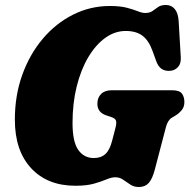

<svg xmlns="http://www.w3.org/2000/svg" viewBox="-20 -734 758 769"><path d="M420 -710Q461.5 -710 488 -703Q514.5 -696 531.8 -689Q549 -682 561.5 -682Q580 -682 591 -690Q602 -698 613.5 -706Q625 -714 644.5 -714Q666.5 -714 680 -697.8Q693.5 -681.5 695.5 -650L704 -505.5Q705.5 -479 693.2 -465.8Q681 -452.5 663.5 -450.5Q621 -446 606 -488.5L590.5 -531Q575.5 -572.5 550.2 -591.2Q525 -610 483.5 -610Q440 -610 401.5 -582.2Q363 -554.5 333.5 -504.8Q304 -455 287.2 -387.8Q270.5 -320.5 270.5 -241.5Q270.5 -166 293.5 -133.5Q316.5 -101 356 -101Q384.5 -101 402 -117Q419.5 -133 429 -170L442 -220Q447.5 -240.5 444.8 -250Q442 -259.5 427.5 -264.5L404 -272.5Q370 -284.5 370 -318.5Q370 -342.5 384.8 -357.5Q399.5 -372.5 427 -372.5H669.5Q699 -372.5 708.8 -359Q718.5 -345.5 718.5 -325.5Q718.5 -305.5 707.5 -292.5Q696.5 -279.5 684 -272L669 -263Q651.5 -252.5 644.5 -224.5L600.5 -56.5Q590.5 -17.5 575.8 -1.2Q561 15 536.5 15Q516.5 15 501.8 5.2Q487 -4.5 473.2 -14.2Q459.5 -24 441.5 -24Q426.5 -24 406.5 -15.5Q386.5 -7 356.8 1.5Q327 10 282.5 10Q170 10 104.8 -60.2Q39.5 -130.5 39.5 -255Q39.5 -351.5 69.2 -434.2Q99 -517 151.5 -579Q204 -641 273 -675.5Q342 -710 420 -710Z"/></svg>

Font: Fraunces 144pt SuperSoft Black
Style: Italic
Weight: 900
Italic angle: -16°
Version: Version 1.000;[b76b70a41]